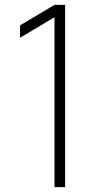

<svg xmlns="http://www.w3.org/2000/svg" viewBox="-20 -770 413 790"><path d="M204.2 -750 62.5 -665.6V-614.6L204.2 -699V0H247.9V-750Z"/></svg>

Font: Manrope3 Thin
Style: Regular
Weight: 100
Width: 4
Designer: Mikhail Sharanda
Foundry: Mikhail Sharanda
Version: Version 3.000;PS 003.000;hotconv 1.0.88;makeotf.lib2.5.64775